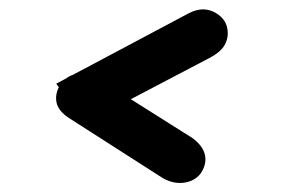

<svg xmlns="http://www.w3.org/2000/svg" viewBox="-20 -441 648 413"><path d="M163 -176 101 -261 387 -413Q415 -427 438.5 -416Q462 -405 468 -384Q473 -365 465 -347.5Q457 -330 430 -316ZM330 -58 127 -188Q105 -203 101.5 -221Q98 -239 109 -258Q122 -278 146 -282.5Q170 -287 191 -272L394 -144Q417 -127 421 -107Q425 -87 411 -67Q398 -51 375.5 -48Q353 -45 330 -58Z"/></svg>

Font: Edu QLD Beginner
Style: Bold
Weight: 700
Designer: Tina and Corey Anderson
Foundry: Google for Education
Version: Version 1.003